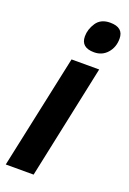

<svg xmlns="http://www.w3.org/2000/svg" viewBox="-157 -816 584 868"><g transform="rotate(20 135.5 -382.0)"><path d="M280 -710Q280 -764 216 -764Q171 -764 150 -732.5Q129 -701 129 -667Q129 -613 192 -613Q231 -613 255.5 -641Q280 -669 280 -710ZM125 0 241 -548H108L-9 0Z"/></g></svg>

Font: Noto Sans UI Condensed ExtraBold
Style: Italic
Weight: 800
Width: 3
Designer: Monotype Design Team
Foundry: Monotype Imaging Inc.
Version: 1.001